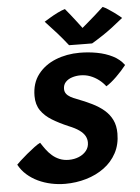

<svg xmlns="http://www.w3.org/2000/svg" viewBox="-71 -958 740 1013"><g transform="rotate(-5 299.5 -451.5)"><path d="M233.6 7.9Q196 7.9 159.6 0.2Q123.1 -7.5 90.4 -22.9Q57.8 -38.4 31.9 -61.3Q6 -84.2 -10.5 -114.8Q-5.9 -120 10.1 -134.7Q26 -149.4 47 -166.9Q68 -184.5 87.8 -199.2Q107.5 -214 119.9 -219.5Q131.4 -201.1 144.9 -182.9Q158.4 -164.6 175.6 -149.6Q192.8 -134.5 214.5 -125.6Q236.2 -116.6 263.4 -116.6Q292 -116.6 316.5 -126.7Q341 -136.8 356 -155.4Q371 -174.1 371 -199.4Q371 -218.1 361.9 -234.3Q352.9 -250.5 332.4 -265.2Q311.9 -280 276.8 -294Q229 -314.4 191.8 -337.1Q154.6 -359.8 133.2 -390.9Q111.8 -422.1 111.8 -467.4Q111.8 -535.5 147.2 -581.6Q182.6 -627.6 241.1 -651.1Q299.6 -674.5 368.6 -674.5Q415 -674.5 460 -666.1Q505 -657.8 542.2 -639.1Q579.4 -620.5 602.1 -589.2Q579.9 -560.6 549.1 -530.5Q518.2 -500.4 494 -485.9Q479.4 -505.4 459 -521.1Q438.6 -536.8 414.2 -546.1Q389.8 -555.4 362.2 -555.4Q339 -555.4 317.9 -548.6Q296.8 -541.9 283.4 -527.6Q270.1 -513.4 270.1 -491Q270.1 -476.8 277.9 -466.1Q285.6 -455.4 299.8 -447.4Q313.9 -439.4 332.6 -432.6Q375.5 -416.5 411.6 -398.6Q447.8 -380.8 474.4 -358Q501 -335.2 515.7 -304.9Q530.4 -274.5 530.4 -233.4Q530.4 -174.6 506.1 -129.6Q481.9 -84.5 440.1 -54Q398.4 -23.5 344.9 -7.8Q291.5 7.9 233.6 7.9ZM510.8 -904.9Q523 -899.8 538.2 -890Q553.5 -880.2 568.4 -869.4Q583.2 -858.5 594.2 -849.7Q605.1 -840.9 608.1 -838Q542.9 -784.5 499.6 -756Q456.2 -727.5 438.8 -717.8Q428.1 -717.8 405.1 -718Q382 -718.2 357.4 -718.5Q332.8 -718.8 316.8 -719.1Q289.6 -754 260.6 -786.8Q231.6 -819.5 199.4 -853.5Q211.2 -860.9 230.8 -872.6Q250.4 -884.4 272.2 -895.2Q294 -906 311.4 -910.9Q325.6 -893.9 339.6 -876.4Q353.6 -858.9 365.5 -843.2Q377.4 -827.5 386.2 -816Q395 -804.5 398.5 -799.5H390.6Q398.4 -805.9 419 -823.5Q439.6 -841.1 464.8 -863.2Q490 -885.2 510.8 -904.9Z"/></g></svg>

Font: Grandstander Thin
Style: Italic
Weight: 100
Italic angle: -15°
Designer: Tyler Finck
Foundry: Etcetera Type Co
Version: Version 1.200